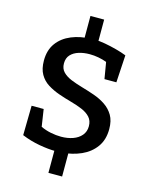

<svg xmlns="http://www.w3.org/2000/svg" viewBox="-139 -916 889 1137"><g transform="rotate(15 306.0 -348.0)"><path d="M271 133V-23L304 -3Q298 -2 291.5 -2Q285 -2 279 -2Q235 -2 178.5 -12Q122 -22 69 -44L72 -225H146L162 -120Q192 -106 224.5 -99.5Q257 -93 287 -93Q327 -93 359.5 -104.5Q392 -116 411.5 -139Q431 -162 431 -195Q431 -229 412 -250Q393 -271 361 -284.5Q329 -298 290.5 -308.5Q252 -319 213.5 -332.5Q175 -346 143 -366Q111 -386 92 -419Q73 -452 73 -503Q73 -567 104.5 -610Q136 -653 190.5 -675.5Q245 -698 312 -699L271 -676V-829H355V-677L321 -700H332Q360 -700 396 -693.5Q432 -687 467.5 -677.5Q503 -668 531 -657L521 -489H448L431 -590Q407 -599 380 -604Q353 -609 326 -609Q290 -609 259.5 -599.5Q229 -590 210.5 -570Q192 -550 192 -517Q192 -485 211.5 -465Q231 -445 263 -432Q295 -419 333.5 -408Q372 -397 410.5 -383.5Q449 -370 481 -348.5Q513 -327 532.5 -294Q552 -261 552 -210Q552 -145 520 -100.5Q488 -56 434.5 -32Q381 -8 315 -3L355 -29V133Z"/></g></svg>

Font: Bitter Thin SemiBold
Style: Regular
Weight: 600
Version: Version 2.002